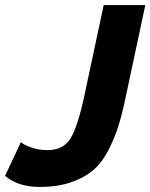

<svg xmlns="http://www.w3.org/2000/svg" viewBox="-65 -730 596 761"><path d="M-45 -33 18 -167Q27 -157 57 -146Q87 -135 123 -135Q186 -135 214.5 -181.5Q243 -228 269 -349L346 -710H511L434 -349Q419 -277 403.5 -228Q388 -179 362 -130Q336 -81 301 -52.5Q266 -24 213.5 -6.5Q161 11 92 11Q7 11 -45 -33Z"/></svg>

Font: Raleway-v4020 ExtraBold
Style: Italic
Weight: 800
Italic angle: -12°
Designer: Matt McInerney, Pablo Impallari, Rodrigo Fuenzalida
Foundry: Matt McInerney, Pablo Impallari, Rodrigo Fuenzalida
Version: Version 4.020;PS 004.020;hotconv 1.0.88;makeotf.lib2.5.64775